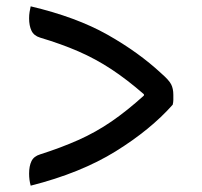

<svg xmlns="http://www.w3.org/2000/svg" viewBox="-20 -603 640 607"><path d="M526 -272Q456 -193 345.5 -124.5Q235 -56 77 -16Q72 -34 72 -54Q72 -78 79.5 -93.5Q87 -109 107 -115Q173 -136 228 -160.5Q283 -185 332.5 -219Q382 -253 435 -301V-305Q381 -352 331.5 -384.5Q282 -417 228 -440.5Q174 -464 107 -484Q87 -490 79.5 -506Q72 -522 72 -545Q72 -556 73.5 -565Q75 -574 77 -583Q221 -549 319.5 -493.5Q418 -438 491 -370Q514 -350 521 -336.5Q528 -323 528 -303Q528 -294 528 -287Q528 -280 526 -272Z"/></svg>

Font: Recursive Sn Csl St
Style: Regular
Weight: 400
Version: Version 1.079;hotconv 1.0.112;makeotfexe 2.5.65598; ttfautoh